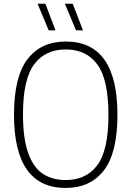

<svg xmlns="http://www.w3.org/2000/svg" viewBox="-20 -964 680 994"><path d="M52.5 -370Q52.5 -567.5 122.8 -658.2Q193 -749 320.5 -749Q588 -749 588 -370Q588 -172.5 517.8 -81.8Q447.5 9 320.5 9Q52.5 9 52.5 -370ZM541.5 -368Q541.5 -552 484.2 -630Q427 -708 320.5 -708Q214 -708 156.5 -630.5Q99 -553 99 -372Q99 -247 126 -171.8Q153 -96.5 201.8 -64.2Q250.5 -32 320.5 -32Q427 -32 484.2 -109.5Q541.5 -187 541.5 -368ZM232 -807 174.5 -944.5H215L267.5 -807ZM373.5 -807 316 -944.5H356.5L409.5 -807Z"/></svg>

Font: Encode Sans Semi Condensed ExLight
Style: Regular
Weight: 275
Width: 4
Designer: Multiple Designers
Foundry: Impallari Type
Version: Version 2.000